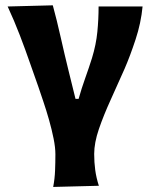

<svg xmlns="http://www.w3.org/2000/svg" viewBox="-20 -524 580 740"><path d="M185 196.5Q191 165 192.2 134Q193.5 103 193.5 70.5Q193.5 44.5 186.5 9.8Q179.5 -25 169 -62Q158.5 -99 147.2 -132.2Q136 -165.5 128 -189L97 -277Q78 -332 56.5 -388Q35 -444 9.5 -499L183.5 -503.5Q199 -447 214 -380Q229 -313 244 -252.5L271 -143H283Q294.5 -184 308.5 -223Q322.5 -262 334.5 -300Q350.5 -352.5 355.2 -401.2Q360 -450 360 -499H529.5Q523.5 -435.5 502.5 -371.8Q481.5 -308 460 -258.5Q433.5 -198.5 406.5 -139.2Q379.5 -80 361.2 -26.8Q343 26.5 343 69.5Q343 101.5 347 131.2Q351 161 361 192Z"/></svg>

Font: Commissioner Flair
Style: Bold
Weight: 700
Designer: Kostas Bartsokas
Foundry: Kostas Bartsokas
Version: Version 1.000; ttfautohint (v1.8.3)